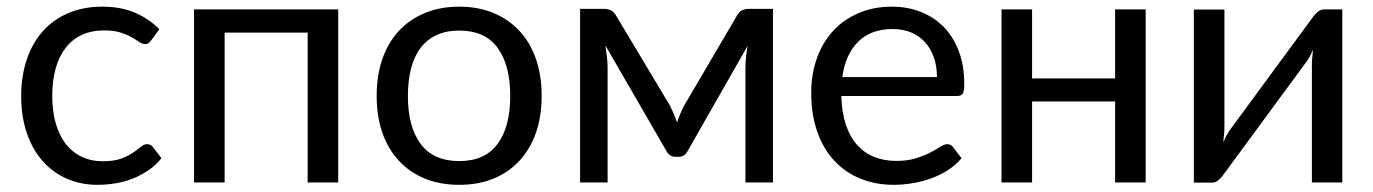

<svg xmlns="http://www.w3.org/2000/svg" viewBox="-20 -534 4020 562"><path d="M423 -416.5Q419 -411 415 -408Q411 -405 404 -405Q396.5 -405 387.5 -411.2Q378.5 -417.5 365.2 -425Q352 -432.5 332.8 -438.8Q313.5 -445 285.5 -445Q248 -445 219.5 -431.8Q191 -418.5 171.8 -393.5Q152.5 -368.5 142.8 -333Q133 -297.5 133 -253.5Q133 -207.5 143.5 -171.8Q154 -136 173.2 -111.8Q192.5 -87.5 219.8 -74.8Q247 -62 281 -62Q313.5 -62 334.5 -69.8Q355.5 -77.5 369.2 -87Q383 -96.5 392.2 -104.2Q401.5 -112 410.5 -112Q421.5 -112 427.5 -103.5L452.5 -71Q436 -50.5 415 -36Q394 -21.5 369.8 -11.8Q345.5 -2 319 2.5Q292.5 7 265 7Q217.5 7 176.8 -10.5Q136 -28 106 -61.2Q76 -94.5 59 -143Q42 -191.5 42 -253.5Q42 -310 57.8 -358Q73.5 -406 103.8 -440.8Q134 -475.5 178.2 -495Q222.5 -514.5 280 -514.5Q333.5 -514.5 374.2 -497.2Q415 -480 446.5 -448.5Z M970 0H880.5V-438.5H637.5V0H548V-506.5H970Z M1324.5 -62.5Q1399.5 -62.5 1436.5 -112.8Q1473.5 -163 1473.5 -253Q1473.5 -343.5 1436.5 -394Q1399.5 -444.5 1324.5 -444.5Q1286.5 -444.5 1258.2 -431.5Q1230 -418.5 1211.2 -394Q1192.5 -369.5 1183.2 -333.8Q1174 -298 1174 -253Q1174 -163 1211.2 -112.8Q1248.5 -62.5 1324.5 -62.5ZM1324.5 -514.5Q1380 -514.5 1424.5 -496Q1469 -477.5 1500.5 -443.5Q1532 -409.5 1548.8 -361.2Q1565.5 -313 1565.5 -253.5Q1565.5 -193.5 1548.8 -145.5Q1532 -97.5 1500.5 -63.5Q1469 -29.5 1424.5 -11.2Q1380 7 1324.5 7Q1268.5 7 1223.8 -11.2Q1179 -29.5 1147.5 -63.5Q1116 -97.5 1099.2 -145.5Q1082.5 -193.5 1082.5 -253.5Q1082.5 -313 1099.2 -361.2Q1116 -409.5 1147.5 -443.5Q1179 -477.5 1223.8 -496Q1268.5 -514.5 1324.5 -514.5Z M2242.5 -508V0H2162V-336.5Q2162 -350.5 2163.8 -367.8Q2165.5 -385 2168.5 -400L1992.5 -91.5Q1988.5 -84 1982 -79.5Q1975.5 -75 1967 -75H1957Q1948.5 -75 1941.8 -79.5Q1935 -84 1931 -91.5L1752 -401Q1754.5 -386 1756.5 -368.2Q1758.5 -350.5 1758.5 -336.5V0H1678V-508H1749.5Q1759 -508 1768 -503.8Q1777 -499.5 1783.5 -488L1941.5 -224Q1953 -201 1962 -175.5Q1970.5 -202 1982 -224L2137 -488Q2143.5 -500 2152.5 -504Q2161.5 -508 2171 -508Z M2794.5 -71Q2778 -51 2755 -36.2Q2732 -21.5 2705.8 -12Q2679.5 -2.5 2651.5 2.2Q2623.5 7 2596 7Q2543.5 7 2499.2 -10.8Q2455 -28.5 2422.8 -62.8Q2390.5 -97 2372.5 -147.5Q2354.5 -198 2354.5 -263.5Q2354.5 -316.5 2370.8 -362.5Q2387 -408.5 2417.5 -442.2Q2448 -476 2492 -495.2Q2536 -514.5 2591 -514.5Q2636.5 -514.5 2675.2 -499.2Q2714 -484 2742.2 -455.2Q2770.5 -426.5 2786.5 -384.2Q2802.5 -342 2802.5 -288Q2802.5 -267 2798 -260Q2793.5 -253 2781 -253H2442.5Q2444 -205 2455.8 -169.5Q2467.5 -134 2488.5 -110.2Q2509.5 -86.5 2538.5 -74.8Q2567.5 -63 2603.5 -63Q2637 -63 2661.2 -70.8Q2685.5 -78.5 2703 -87.5Q2720.5 -96.5 2732.2 -104.2Q2744 -112 2752.5 -112Q2763.5 -112 2769.5 -103.5ZM2722.5 -308.5Q2722.5 -339.5 2713.8 -365.2Q2705 -391 2688.2 -409.8Q2671.5 -428.5 2647.5 -438.8Q2623.5 -449 2593 -449Q2529 -449 2491.8 -411.8Q2454.5 -374.5 2445.5 -308.5Z M3333.5 -506.5V0H3244V-237H3001V0H2911.5V-506.5H3001V-304.5H3244V-506.5Z M3909 -506.5V0H3820V-344Q3820 -354 3821 -365.5Q3822 -377 3823.5 -388.5Q3819 -378.5 3814.5 -370Q3810 -361.5 3805 -354.5L3560.5 -22Q3555 -14 3546.8 -6.8Q3538.5 0.5 3528.5 0.5H3474.5V-506H3564V-162Q3564 -152.5 3563 -141.2Q3562 -130 3560.5 -118.5Q3565 -128 3569.5 -136.2Q3574 -144.5 3578.5 -151.5L3823 -484Q3828.5 -492 3837 -499.2Q3845.5 -506.5 3855.5 -506.5Z"/></svg>

Font: Lato
Style: Regular
Weight: 400
Designer: Lukasz Dziedzic with Adam Twardoch and Botio Nikoltchev
Foundry: tyPoland Lukasz Dziedzic
Version: Version 2.010; 2014-09-01; http://www.latofonts.com/; ttfaut